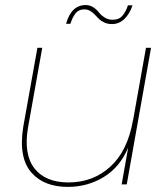

<svg xmlns="http://www.w3.org/2000/svg" viewBox="-20 -729 654 759"><path d="M577.1 -540 481 0H460.9L486.8 -146Q455.1 -69.3 391.1 -29.8Q327.1 9.8 248 9.8Q202.6 9.8 166.7 -3.7Q130.9 -17.1 105 -45.9Q79.1 -74.7 70.6 -119.6Q62 -164.6 71.8 -227.1L127.9 -540H147L90.8 -225.1Q72.8 -119.6 116 -63.7Q159.2 -7.8 251 -7.8Q347.7 -7.8 416.3 -70.3Q484.9 -132.8 505.9 -254.9V-252.9L557.1 -540ZM257.8 -634.8H241.2Q261.7 -709 318.8 -709Q335.4 -709 349.1 -700Q362.8 -690.9 371.1 -679.9Q379.4 -668.9 393.6 -659.9Q407.7 -650.9 424.8 -650.9Q450.7 -650.9 464.4 -667.2Q478 -683.6 485.8 -708H503.9Q492.7 -674.3 471.7 -654.1Q450.7 -633.8 422.9 -633.8Q405.8 -633.8 392.6 -639.9Q379.4 -646 370.8 -654.5Q362.3 -663.1 354.5 -671.4Q346.7 -679.7 336.4 -685.8Q326.2 -691.9 314 -691.9Q301.3 -691.9 291.7 -687Q282.2 -682.1 275.6 -672.1Q269 -662.1 265.6 -654.5Q262.2 -647 257.8 -634.8Z"/></svg>

Font: SVN-Poppins Thin
Style: Italic
Weight: 100
Italic angle: -10°
Designer: Ninad Kale (Devanagari), Jonny Pinhorn (Latin)
Foundry: Indian Type Foundry
Version: Version 3.002 2017